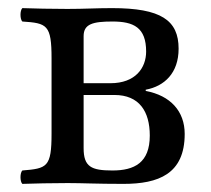

<svg xmlns="http://www.w3.org/2000/svg" viewBox="-20 -451 519 473"><path d="M186 -246V-362C186 -392 209 -398 257 -398C309 -398 340 -383.5 340 -324C340 -284 314 -246 252 -246ZM186 -217H262C323 -217 349 -176.5 349 -117C349 -50 311 -31 257 -31C205 -31 186 -40 186 -86ZM146 -429C103 -429 68 -430 35 -431C29 -425 29 -404 35 -398C96 -394 107 -390 107 -307V-122C107 -39 96 -36 35 -31C29 -25 29 -4 35 2C68 1 103 0 147 0C184 0 217 2 284 2C370 2 435 -22 435 -121C435 -177 400 -215.5 339 -227V-230C385 -238.5 420 -271 420 -331C420 -401 377 -431 256 -431C215 -431 188.9 -429 146 -429Z"/></svg>

Font: Libertinus Serif
Style: Regular
Weight: 400
Designer: Philipp H. Poll
Foundry: Khaled Hosny
Version: Version 6.2